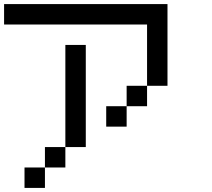

<svg xmlns="http://www.w3.org/2000/svg" viewBox="-20 -920 1040 940"><path d="M800 -500H700V-800H0V-900H800ZM100 0V-100H200V0ZM200 -100V-200H300V-100ZM300 -200V-700H400V-200ZM500 -300V-400H600V-300ZM600 -400V-500H700V-400Z"/></svg>

Font: Galmuri9 Regular
Style: Regular
Weight: 400
Designer: Lee Minseo (quiple)
Version: Version 2.399;hotconv 1.1.1;makeotfexe 2.6.0 DEVELOPMENT